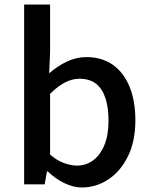

<svg xmlns="http://www.w3.org/2000/svg" viewBox="-20 -817 669 851"><path d="M343 14Q306 14 266 -5Q226 -24 192 -57H188L178 0H87V-797H202V-586L198 -492Q234 -524 276.5 -544Q319 -564 362 -564Q432 -564 480.5 -529.5Q529 -495 554.5 -432Q580 -369 580 -284Q580 -190 546.5 -123Q513 -56 459 -21Q405 14 343 14ZM321 -83Q361 -83 392.5 -106Q424 -129 442.5 -173.5Q461 -218 461 -282Q461 -340 447.5 -381.5Q434 -423 406 -445.5Q378 -468 332 -468Q300 -468 268 -451.5Q236 -435 202 -401V-132Q233 -105 264.5 -94Q296 -83 321 -83Z"/></svg>

Font: Noto Sans SC Thin Medium
Style: Regular
Weight: 500
Version: Version 2.004-H2;hotconv 1.0.118;makeotfexe 2.5.65603